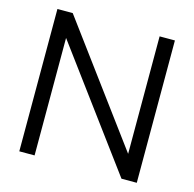

<svg xmlns="http://www.w3.org/2000/svg" viewBox="-100 -771 882 873"><g transform="rotate(15 341.5 -335.0)"><path d="M65 -670V0H137V-553L546 0H618V-670H546V-117L137 -670Z"/></g></svg>

Font: LT Wave Text Light
Style: Regular
Weight: 300
Designer: Daniel Lyons
Version: Version 2.5 (Glyphs App)